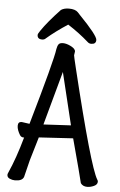

<svg xmlns="http://www.w3.org/2000/svg" viewBox="-60 -940 621 995"><g transform="rotate(5 250.0 -442.0)"><path d="M432.1 14.2Q409.2 14.2 397.9 -2Q390.1 -37.1 337.9 -230L160.2 -219.2Q150.9 -186 124 -97.2L102.1 -8.8Q94.2 13.2 56.2 13.2Q42 13.2 28.6 7.1Q15.1 1 15.1 -12.2Q15.1 -17.1 19 -24.9Q53.2 -101.1 84 -210.9Q85 -210.9 85 -211.9H81.1Q68.8 -211.9 62 -222.9Q55.2 -233.9 50.5 -246.3Q45.9 -258.8 45.9 -270Q45.9 -291 64.9 -291L106 -285.2Q204.1 -626 210.9 -683.1Q213.9 -700.2 220 -708.5Q226.1 -716.8 243.2 -716.8Q259.8 -716.8 280.8 -706.8Q301.8 -696.8 306.2 -686Q308.1 -684.1 308.1 -679.2Q308.1 -673.8 306.6 -668.5Q305.2 -663.1 305.2 -659.2Q305.2 -654.8 320.8 -590.8Q441.9 -91.8 481 -27.8Q484.9 -22.9 484.9 -17.1Q484.9 -2 467 6.1Q449.2 14.2 432.1 14.2ZM178.2 -288.1 320.8 -295.9 254.9 -567.9ZM132.8 -726.1Q107.9 -726.1 107.9 -748Q107.9 -753.9 119.1 -770Q152.8 -819.8 216.8 -887.2Q232.9 -897.9 257.8 -897.9Q291 -897.9 305.2 -882.8L315.9 -871.1Q413.1 -771 413.1 -748Q413.1 -726.1 388.2 -726.1Q377 -726.1 369.1 -733.9Q321.8 -775.9 261.2 -814.9L264.2 -816.9Q198.2 -773.9 151.9 -733.9Q145 -726.1 132.8 -726.1Z"/></g></svg>

Font: LXGW WenKai Mono GB Screen
Style: Regular
Weight: 400
Monospace: yes
Designer: LXGW / Fontworks Inc.
Foundry: LXGW / Fontworks Inc.
Version: Version 1.510;January 18,2025